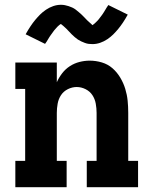

<svg xmlns="http://www.w3.org/2000/svg" viewBox="-20 -781 640 801"><path d="M44 0V-110H85V-410H44V-520H217V-438Q226 -458 239.5 -475.5Q253 -493 271.5 -505Q290 -517 311.5 -522.5Q333 -528 354 -528Q380 -528 405 -520.5Q430 -513 449 -496.5Q468 -480 481.5 -457.5Q495 -435 502.5 -410.5Q510 -386 512.5 -361Q515 -336 515 -310V-110H556V0H342V-110H383V-310Q383 -329 379.5 -348.5Q376 -368 365.5 -384Q355 -400 337 -409Q319 -418 300 -418Q281 -418 263 -409Q245 -400 234.5 -384Q224 -368 220.5 -348.5Q217 -329 217 -310V-110H258V0ZM366 -597Q357 -597 349.5 -598Q342 -599 334 -602Q326 -605 318.5 -608.5Q311 -612 305 -616Q299 -620 292 -626Q285 -632 279.5 -637.5Q274 -643 268.5 -649Q263 -655 256.5 -661.5Q250 -668 244.5 -672.5Q239 -677 234 -681Q232 -680 228.5 -677.5Q225 -675 221 -671Q217 -667 215.5 -665Q214 -663 211.5 -660.5Q209 -658 207 -655.5Q205 -653 202.5 -649.5Q200 -646 197.5 -642.5Q195 -639 192 -635Q189 -631 186.5 -627Q184 -623 181 -618Q178 -613 175 -608Q172 -603 168 -598L87 -638Q97 -656 107 -671Q117 -686 127 -698Q137 -710 147.5 -720.5Q158 -731 172 -740.5Q186 -750 202 -755.5Q218 -761 234 -761Q243 -761 250.5 -759.5Q258 -758 266 -755.5Q274 -753 281.5 -749.5Q289 -746 295 -741.5Q301 -737 308 -731Q315 -725 320.5 -720Q326 -715 331.5 -709Q337 -703 343.5 -696.5Q350 -690 355 -686Q360 -682 366 -676Q368 -678 371.5 -680.5Q375 -683 379 -687Q383 -691 384.5 -692.5Q386 -694 388.5 -696.5Q391 -699 393 -702Q395 -705 397.5 -708Q400 -711 402.5 -714.5Q405 -718 408 -722Q411 -726 413.5 -730.5Q416 -735 419 -739.5Q422 -744 425 -749.5Q428 -755 432 -760L513 -720Q503 -702 493 -687Q483 -672 473 -660Q463 -648 452.5 -637.5Q442 -627 428 -617.5Q414 -608 398 -602.5Q382 -597 366 -597Z"/></svg>

Font: Iosevka Etoile Extrabold
Style: Regular
Weight: 800
Designer: Belleve Invis
Foundry: Belleve Invis
Version: Version 22.1.2; ttfautohint (v1.8.4)